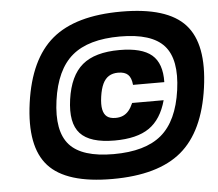

<svg xmlns="http://www.w3.org/2000/svg" viewBox="-52 -778 971 856"><g transform="rotate(-5 433.0 -350.0)"><path d="M211 -632Q316 -720 521 -720Q726 -720 806 -632Q886 -544 859 -350Q832 -156 727 -68Q622 20 417 20Q212 20 132 -68Q52 -156 79 -350Q106 -544 211 -632ZM235.5 -152Q291 -90 432.5 -90Q574 -90 647 -151.5Q720 -213 739 -349.5Q758 -486 702.5 -548Q647 -610 505.5 -610Q364 -610 291 -548.5Q218 -487 199 -350.5Q180 -214 235.5 -152ZM534 -310H675Q652 -226 597 -188Q542 -150 442 -150Q332 -150 288.5 -197.5Q245 -245 260 -350Q275 -455 331.5 -502.5Q388 -550 498 -550Q598 -550 642.5 -512Q687 -474 685 -390H545Q542 -422 527.5 -436Q513 -450 483 -450Q459 -450 442 -439.5Q425 -429 414.5 -407Q404 -385 399 -350Q394 -315 398.5 -293Q403 -271 416.5 -260.5Q430 -250 455 -250Q474 -250 488.5 -256.5Q503 -263 514 -276Q525 -289 534 -310Z"/></g></svg>

Font: Fivo Sans Modern Heavy
Style: Regular
Weight: 900
Designer: Alexander Slobzheninov
Foundry: Alexander Slobzheninov
Version: 1.0